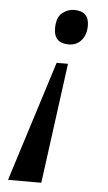

<svg xmlns="http://www.w3.org/2000/svg" viewBox="-53 -579 445 793"><g transform="rotate(5 170.0 -182.5)"><path d="M212 -400Q244 -400 264 -423Q284 -446 284 -484Q284 -544 222 -544Q196 -544 173 -525.5Q150 -507 150 -461Q150 -400 212 -400ZM11 179H149L216 -320H169Z"/></g></svg>

Font: Noto Serif SemiCondensed Semi
Style: Italic
Weight: 600
Width: 4
Italic angle: -12°
Designer: Monotype Design Team
Foundry: Monotype Imaging Inc.
Version: Version 1.901